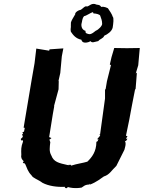

<svg xmlns="http://www.w3.org/2000/svg" viewBox="-20 -968 748 1000"><path d="M353 -106C345 -104 354 -113 343 -109L346 -108C338 -115 342 -101 335 -110C330 -106 336 -107 334 -108C285 -119 260 -124 247 -159C235 -180 239 -201 242 -228C238 -236 236 -245 241 -243L248 -249L236 -254L255 -373L262 -412V-418L285 -503L286 -544L285 -548L294 -588L302 -675L310 -716L238 -711L236 -704L169 -715L160 -639L145 -553L103 -303L109 -302L105 -282L97 -280L101 -269L95 -271L99 -255L88 -244L91 -236C100 -239 97 -240 100 -231C89 -202 90 -188 91 -161C88 -145 95 -136 104 -128C95 -118 99 -128 102 -117C106 -123 110 -113 112 -112C120 -94 125 -74 144 -55C151 -40 179 -33 201 -16C233 1 277 7 317 5C319 14 329 15 333 6C347 10 370 15 405 9C416 3 420 -6 445 -7C441 -11 448 -10 451 -10C452 -7 445 -14 447 -6C483 -19 507 -40 521 -49C551 -58 561 -81 586 -104C597 -127 612 -155 628 -188C629 -195 640 -220 630 -235C635 -231 637 -233 644 -246L636 -245L644 -259L636 -261L653 -343L667 -418L684 -505L686 -501L693 -590L687 -585L700 -628L708 -718L641 -717L575 -718L561 -671L552 -632L558 -629L537 -545L530 -503L527 -502V-455L501 -266L495 -270L502 -262L486 -243L499 -240C489 -242 499 -242 489 -238C491 -238 493 -234 482 -229C482 -179 459 -149 435 -126C413 -119 380 -115 353 -106ZM349 -849C349 -846 350 -842 349 -838C350 -820 347 -822 348 -810C348 -810 349 -807 349 -803C361 -785 375 -767 404 -761C407 -746 422 -742 445 -750L450 -754C462 -743 467 -749 492 -754C500 -766 517 -766 523 -782C540 -789 563 -805 567 -825C570 -845 574 -875 567 -881C565 -891 550 -914 542 -925C537 -927 524 -935 507 -932C498 -947 487 -940 475 -947C454 -951 447 -937 433 -934C424 -940 411 -923 401 -917C383 -914 369 -900 372 -894C361 -875 351 -860 349 -849ZM464 -905 467 -898C482 -898 501 -892 502 -886C507 -873 512 -860 512 -844C513 -834 493 -813 479 -808C470 -801 458 -790 446 -790C438 -791 421 -794 426 -807C412 -811 403 -822 404 -842C409 -859 407 -871 418 -884C429 -885 452 -902 464 -905Z"/></svg>

Font: Asimov Print
Style: DIt
Weight: 250
Width: 0
Designer: Google
Version: Version 2.000980: 2014